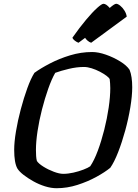

<svg xmlns="http://www.w3.org/2000/svg" viewBox="-20 -995 728 1015"><path d="M279 0Q250 0 218 -10Q186 -20 156.5 -36.5Q127 -53 104.5 -70.5Q82 -88 72 -104Q55 -134 55 -203Q55 -244 64.5 -301Q74 -358 90 -418Q106 -478 124.5 -529Q143 -580 162 -610Q195 -634 244 -659.5Q293 -685 350.5 -702.5Q408 -720 467 -720Q500 -720 540 -706Q580 -692 615 -670.5Q650 -649 665 -626Q672 -609 675.5 -585.5Q679 -562 679 -534Q679 -488 669 -427.5Q659 -367 642 -305Q625 -243 604.5 -190.5Q584 -138 563 -108Q535 -85 489.5 -60Q444 -35 389.5 -17.5Q335 0 279 0ZM314 -76Q340 -76 368.5 -82.5Q397 -89 421.5 -98.5Q446 -108 457 -116Q478 -147 497 -198Q516 -249 531 -308.5Q546 -368 554.5 -426Q563 -484 563 -529Q563 -542 562 -554.5Q561 -567 560 -576Q558 -583 543.5 -594Q529 -605 508 -616Q487 -627 464.5 -634Q442 -641 424 -641Q386 -641 344 -631Q302 -621 272 -610Q253 -577 235 -526Q217 -475 202 -416.5Q187 -358 178.5 -302Q170 -246 170 -202Q170 -185 171 -170Q172 -155 175 -144Q184 -130 209.5 -114Q235 -98 264.5 -87Q294 -76 314 -76ZM395 -769Q386 -772 375.5 -780Q365 -788 363 -796Q401 -850 435 -890.5Q469 -931 493.5 -953Q518 -975 527 -975Q541 -975 560 -953Q585 -975 594 -975Q603 -975 615.5 -965Q628 -955 638 -939Q648 -923 650 -907L462 -769Q452 -772 442.5 -780.5Q433 -789 430 -795Z"/></svg>

Font: Texturina SemiBold
Style: Italic
Weight: 600
Italic angle: -11°
Designer: Guillermo Torres Carreño
Foundry: Omnibus-Type
Version: Version 1.002; ttfautohint (v1.8.3)